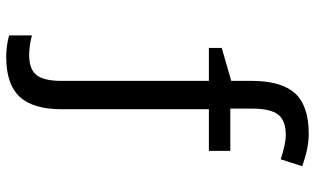

<svg xmlns="http://www.w3.org/2000/svg" viewBox="-216 -548 1004 612"><g transform="rotate(90 286.0 -242.0)"><path d="M161.1 240.2Q125.5 240.2 92.8 231V158.2Q127 167 155.8 167Q200.7 167 219.2 143.6Q237.8 120.1 237.8 64V-405.8H132.8V-446.8L237.8 -477.1V-542Q237.8 -636.2 277.3 -680.2Q316.9 -724.1 407.2 -724.1Q452.6 -724.1 509.8 -703.1L487.8 -634.8Q438 -650.9 410.2 -650.9Q364.3 -650.9 345.2 -626.5Q326.2 -602.1 326.2 -543V-474.1H460.9V-405.8H328.1V64Q328.1 155.3 288.1 197.8Q248 240.2 161.1 240.2Z"/></g></svg>

Font: NotoPenekeko
Style: Regular
Weight: 400
Designer: Monotype Design team
Foundry: Monotype Imaging Inc.
Version: Version 1.04